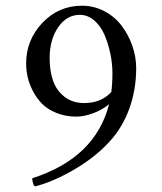

<svg xmlns="http://www.w3.org/2000/svg" viewBox="-20 -652 572 678"><path d="M373 -327.1Q377 -354.5 377 -393.6Q377 -427.7 369.6 -462.9Q362.3 -498 348.9 -529.3Q335.4 -560.5 312.5 -580.1Q289.6 -599.6 261.7 -599.6Q215.8 -599.6 185.5 -555.9Q155.3 -512.2 155.3 -446.3Q155.3 -402.3 167 -367.9Q178.7 -333.5 207 -310.8Q235.4 -288.1 277.3 -288.1Q337.4 -288.1 373 -327.1ZM93.8 -22.5Q316.9 -94.2 365.2 -284.2Q340.8 -263.7 308.6 -252Q276.4 -240.2 250 -240.2Q210.9 -240.2 179.2 -253.2Q147.5 -266.1 128.2 -285.9Q108.9 -305.7 95.7 -331.5Q82.5 -357.4 77.4 -381.1Q72.3 -404.8 72.3 -427.7Q72.3 -510.7 129.6 -571.3Q187 -631.8 269.5 -631.8Q312 -631.8 348.9 -612.3Q385.7 -592.8 409.7 -561Q433.6 -529.3 447.3 -490.2Q460.9 -451.2 460.9 -411.1Q460.9 -335.9 437 -269.3Q413.1 -202.6 367.2 -152.3Q317.4 -97.7 243.9 -54.4Q170.4 -11.2 105.5 5.9Q99.6 5.9 96.7 -4.6Q93.8 -15.1 93.8 -22.5Z"/></svg>

Font: Amiri Quran
Style: Regular
Weight: 400
Designer: Khaled Hosny
Version: Version 000.105